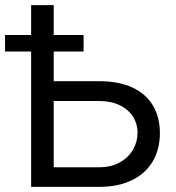

<svg xmlns="http://www.w3.org/2000/svg" viewBox="-43 -727 685 747"><path d="M579.1 -209Q579.1 -147.5 551.8 -100.1Q524.4 -52.7 471.2 -26.4Q418 0 342.8 0H78.1V-707H166V-76.2H342.8Q389.6 -76.2 423.3 -95.2Q457 -114.3 474.6 -145Q492.2 -175.8 492.2 -210.9Q492.2 -245.1 474.6 -272.9Q457 -300.8 423.3 -317.4Q389.6 -334 342.8 -334H142.6V-411.1H342.8Q418.9 -411.1 471.7 -386.7Q524.4 -362.3 551.8 -316.9Q579.1 -271.5 579.1 -209ZM-23.4 -590.8H282.2V-526.4H-23.4Z"/></svg>

Font: WEMIX Pretendard Variable
Style: Regular
Weight: 400
Designer: Base glyphs from Inter by Rasmus Andersson; Hangeul glyphs from Noto Sans CJK(Source Han Sans) by Jang Soo-young and Kan
Foundry: Kil Hyung-jin
Version: Version 1.000;Glyphs 3.2 (3208)